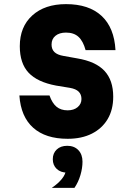

<svg xmlns="http://www.w3.org/2000/svg" viewBox="-20 -654 640 931"><path d="M220 -191Q233 -154 254 -136.5Q275 -119 308 -119Q338 -119 356.5 -134.5Q375 -150 375 -174Q375 -196 361.5 -209.5Q348 -223 319 -228L252 -239Q161 -256 118.5 -301.5Q76 -347 76 -430Q76 -524 136.5 -579Q197 -634 300 -634Q411 -634 472.5 -577Q534 -520 540 -411H395Q383 -455 360.5 -475.5Q338 -496 300 -496Q268 -496 249 -480.5Q230 -465 230 -438Q230 -415 244 -401.5Q258 -388 287 -383L354 -371Q444 -356 486.5 -310.5Q529 -265 529 -185Q529 -122 502 -76.5Q475 -31 425.5 -6Q376 19 308 19Q201 19 141 -34.5Q81 -88 74 -191ZM306 183Q274 183 255 165Q236 147 236 118Q236 89 255 71Q274 53 306 53Q338 53 357 71.5Q376 90 376 118Q376 147 357 165Q338 183 306 183ZM231 257Q262 236 280 213.5Q298 191 299 172L306 53Q340 53 360 74Q380 95 380 130Q380 161 370 195Q360 229 341 257Z"/></svg>

Font: Martian Mono Condensed
Style: Bold
Weight: 700
Width: 3
Designer: Roman Shamin
Foundry: Evil Martians
Version: Version 1.000